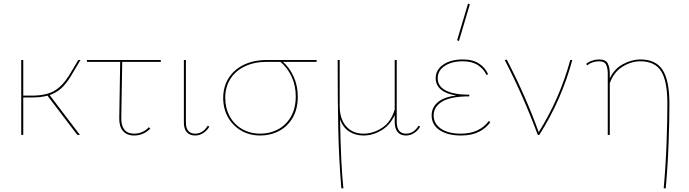

<svg xmlns="http://www.w3.org/2000/svg" viewBox="-20 -731 3730 1040"><path d="M249 -216 413 0H399L237 -213Q203 -203 151 -203H106V0H95V-406H106V-213H152Q227 -213 271.5 -237.5Q316 -262 354 -322L404 -406H416L363 -317Q338 -276 311 -252Q284 -228 249 -216Z M637 -92Q636 -51 653.5 -29Q671 -7 707 -7Q729 -7 750 -16Q771 -25 786 -42L794 -35Q778 -17 755 -7Q732 3 706 3Q667 3 646 -21.5Q625 -46 626 -92L631 -396H451V-406H851V-396H642Z M976 -72V-406H987V-72Q985 -7 1038 -7Q1057 -7 1074.5 -17.5Q1092 -28 1105 -50L1114 -45Q1101 -23 1080.5 -10Q1060 3 1037 3Q1007 3 991 -16Q975 -35 976 -72Z M1695 -396H1513Q1548 -365 1570.5 -316Q1593 -267 1593 -207Q1593 -141 1565.5 -93.5Q1538 -46 1491.5 -21.5Q1445 3 1390 3Q1332 3 1286.5 -23.5Q1241 -50 1215 -96Q1189 -142 1189 -200Q1189 -261 1218 -307.5Q1247 -354 1300.5 -380Q1354 -406 1426 -406H1695ZM1499 -396H1426Q1357 -396 1306 -371.5Q1255 -347 1227.5 -303Q1200 -259 1200 -201Q1200 -146 1224 -101.5Q1248 -57 1291.5 -32Q1335 -7 1390 -7Q1442 -7 1485.5 -30Q1529 -53 1555.5 -98.5Q1582 -144 1582 -209Q1582 -268 1559.5 -316Q1537 -364 1499 -396Z M2256 -45Q2243 -23 2222.5 -10Q2202 3 2179 3Q2149 3 2133.5 -16Q2118 -35 2118 -72V-108Q2093 -53 2046 -25Q1999 3 1949 3Q1905 3 1871.5 -18.5Q1838 -40 1822 -84Q1826 157 1840 289H1829Q1816 134 1812.5 -20Q1809 -174 1809 -406H1820V-157Q1820 -87 1855 -47Q1890 -7 1949 -7Q2001 -7 2049.5 -38.5Q2098 -70 2118 -138V-406H2129V-72Q2129 -7 2180 -7Q2199 -7 2216.5 -17.5Q2234 -28 2247 -50Z M2636 -70Q2615 -38 2575 -17.5Q2535 3 2477 3Q2405 3 2361.5 -26Q2318 -55 2318 -106Q2318 -148 2350.5 -176.5Q2383 -205 2451 -214Q2397 -222 2368.5 -246Q2340 -270 2340 -307Q2340 -353 2381 -381Q2422 -409 2487 -409Q2541 -409 2575 -386.5Q2609 -364 2624 -329L2615 -325Q2600 -358 2568 -378.5Q2536 -399 2487 -399Q2427 -399 2389 -374Q2351 -349 2351 -307Q2351 -263 2395.5 -240.5Q2440 -218 2522 -218V-209Q2422 -209 2375.5 -181Q2329 -153 2329 -106Q2329 -61 2368.5 -34Q2408 -7 2476 -7Q2529 -7 2567 -25.5Q2605 -44 2627 -75ZM2456 -513 2515 -711 2525 -708 2466 -509Z M3080 -406Q3021 -188 2901 0H2893Q2814 -213 2714 -406L2725 -408Q2829 -207 2898 -15Q3012 -197 3069 -406Z M3606 -168Q3606 -79 3601.5 45Q3597 169 3586 289H3575Q3586 169 3590.5 45Q3595 -79 3595 -170Q3595 -292 3561 -345.5Q3527 -399 3448 -399Q3399 -399 3351.5 -369.5Q3304 -340 3283 -280V0H3272V-334Q3272 -360 3263.5 -379.5Q3255 -399 3223 -399Q3208 -399 3191 -393.5Q3174 -388 3161 -377L3155 -385Q3168 -396 3187 -402.5Q3206 -409 3224 -409Q3262 -409 3272.5 -386.5Q3283 -364 3283 -334V-306Q3307 -358 3354.5 -383.5Q3402 -409 3449 -409Q3532 -409 3569 -352.5Q3606 -296 3606 -168Z"/></svg>

Font: Ysabeau Hairline
Style: Regular
Weight: 100
Designer: Christian Thalmann (Catharsis Fonts)
Version: Version 0.003